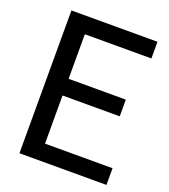

<svg xmlns="http://www.w3.org/2000/svg" viewBox="-136 -838 823 935"><g transform="rotate(20 276.0 -370.0)"><path d="M73 0V-740H519V-653.5H174V-422.5H470.5V-336H174V-86.5H524V0Z"/></g></svg>

Font: Encode Sans SmCnd Md
Style: Regular
Weight: 500
Width: 4
Designer: Multiple Designers
Foundry: Impallari Type
Version: Version 3.002; ttfautohint (v1.8.3) -l 8 -r 50 -G 200 -x 14 